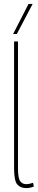

<svg xmlns="http://www.w3.org/2000/svg" viewBox="-20 -952 195 982"><path d="M72 -740V-92Q72 -40 83.5 -25Q95 -10 114 -10Q121 -10 129 -11.5Q137 -13 149 -17L153 2Q134 10 114 10Q84 10 68 -9Q52 -28 52 -92V-740ZM47 -778 126 -932H147L66 -778Z"/></svg>

Font: Georama Condensed Thin
Style: Regular
Weight: 100
Width: 3
Designer: Jean-Baptiste Levee
Foundry: Production Type
Version: Version 1.000